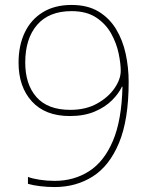

<svg xmlns="http://www.w3.org/2000/svg" viewBox="-20 -744 610 776"><path d="M500 -413Q500 -260 461 -166.5Q422 -73 354.5 -30.5Q287 12 201 12Q172 12 142.5 8.5Q113 5 93 -1V-29Q111 -22 140.5 -17.5Q170 -13 201 -13Q279 -13 340 -52Q401 -91 436.5 -175Q472 -259 475 -394H473Q460 -366 432.5 -338.5Q405 -311 362.5 -293Q320 -275 262 -275Q163 -275 109 -334Q55 -393 55 -491Q55 -560 80 -612.5Q105 -665 153 -694.5Q201 -724 269 -724Q334 -724 378 -697.5Q422 -671 449 -626.5Q476 -582 488 -526.5Q500 -471 500 -413ZM269 -699Q178 -699 130 -643.5Q82 -588 82 -491Q82 -403 127.5 -351.5Q173 -300 264 -300Q327 -300 372.5 -325.5Q418 -351 443 -387.5Q468 -424 468 -458Q468 -487 459.5 -528Q451 -569 429.5 -608Q408 -647 369 -673Q330 -699 269 -699Z"/></svg>

Font: Noto Sans Myanmar Thin
Style: Regular
Weight: 100
Designer: Monotype Design Team
Foundry: Monotype Imaging Inc.
Version: Version 2.107; ttfautohint (v1.8.4.7-5d5b)